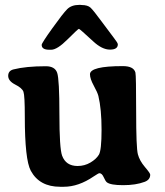

<svg xmlns="http://www.w3.org/2000/svg" viewBox="-20 -728 660 767"><path d="M184.6 -529.3H176.8Q146.5 -529.3 146.5 -548.8Q146.5 -555.7 189 -615Q231.4 -674.3 248.5 -691.4Q265.6 -708.5 296.9 -708.5H301.3L305.7 -708Q330.1 -708 341.6 -697.5Q353 -687 386.7 -641.1Q420.4 -595.2 435.5 -575.9Q450.7 -556.6 450.7 -550.8Q450.7 -529.8 419.2 -529.8Q387.7 -529.8 352.1 -563Q298.3 -612.8 295.2 -612.8Q292 -612.8 250.2 -571Q208.5 -529.3 184.6 -529.3ZM339.4 -431.2Q339.4 -463.9 470.7 -463.9Q514.2 -463.9 521 -438Q523.9 -426.3 523.9 -281.7Q523.9 -137.2 530.8 -111.6Q537.6 -85.9 558.8 -61Q580.1 -36.1 580.1 -30.3Q580.1 -9.8 557.6 -1.5Q522.5 11.7 472.2 11.7Q421.9 11.7 407.2 0.5Q401.4 -3.9 394.3 -20Q387.2 -36.1 377 -36.1Q373.5 -36.1 354.5 -23.4Q293.9 18.1 234.9 18.1H220.2Q137.7 18.1 103 -45.9Q79.1 -90.3 79.1 -262.2Q79.1 -346.2 73.7 -361.3Q68.4 -376.5 40 -390.6Q12.7 -404.8 12.7 -425Q12.7 -445.3 33.7 -450.7Q83.5 -463.4 163.1 -463.4Q199.7 -463.4 208.5 -436.8Q217.3 -410.2 217.3 -273.2Q217.3 -136.2 228 -106.4Q243.2 -64.9 290 -64.9Q317.9 -64.9 341.1 -78.6Q364.3 -92.3 375 -109.9Q385.7 -127.4 385.7 -209.7Q385.7 -292 373 -344.7Q369.6 -358.4 354.5 -386Q339.4 -413.6 339.4 -431.2Z"/></svg>

Font: Averia Serif Libre
Style: Bold
Weight: 700
Version: Version 1.002